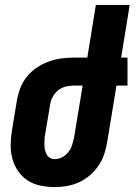

<svg xmlns="http://www.w3.org/2000/svg" viewBox="-20 -755 549 783"><path d="M204 8Q174 8 145 2Q116 -4 93 -19Q70 -34 54 -57Q38 -80 30.5 -107.5Q23 -135 23.5 -165Q24 -195 29 -225L49 -345Q53 -370 62.5 -395Q72 -420 89 -441.5Q106 -463 129 -478.5Q152 -494 177.5 -503.5Q203 -513 229 -516.5Q255 -520 280 -520H336L371 -735H509L474 -520H500V-406H455L417 -175Q413 -151 405 -126.5Q397 -102 382 -80Q367 -58 347 -40.5Q327 -23 303 -12Q279 -1 253.5 3.5Q228 8 204 8ZM204 -106Q219 -106 234 -114Q249 -122 259 -135Q269 -148 274 -163.5Q279 -179 282 -194L317 -406H280Q263 -406 246 -401.5Q229 -397 215.5 -385.5Q202 -374 194 -358Q186 -342 184 -326L164 -206Q162 -195 161.5 -184.5Q161 -174 161 -163.5Q161 -153 163.5 -143Q166 -133 170.5 -124.5Q175 -116 184 -111Q193 -106 204 -106Z"/></svg>

Font: Iosevka Term Curly Hv Obl
Style: Regular
Weight: 900
Italic angle: -9°
Designer: Belleve Invis
Foundry: Belleve Invis
Version: Version 32.3.0